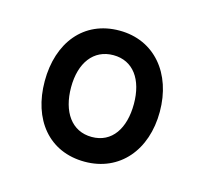

<svg xmlns="http://www.w3.org/2000/svg" viewBox="-59 -797 469 440"><g transform="rotate(15 175.5 -576.5)"><path d="M175 -421C258 -421 312 -485 312 -576C312 -667 258 -732 175 -732C90 -732 39 -667 39 -576C39 -485 90 -421 175 -421ZM176 -480C128 -480 101 -520 101 -578C101 -636 129 -674 176 -674C223 -674 250 -636 250 -578C250 -520 224 -480 176 -480Z"/></g></svg>

Font: Noto Serif Devanagari Condensed ExtraBold
Style: Regular
Weight: 800
Width: 3
Designer: Universal Thirst, Indian Type Foundry and the Monotype Design Team
Foundry: Monotype Imaging Inc.
Version: Version 2.004